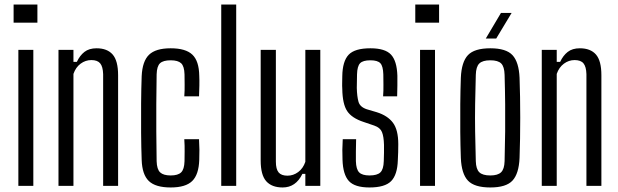

<svg xmlns="http://www.w3.org/2000/svg" viewBox="-20 -820 2728 847"><path d="M40 -720V-800H145V-720ZM61 0V-600H127V0Z M238 0V-600H304V-547H319Q332 -575 352.5 -591Q373 -607 406 -607Q453 -607 477 -579.5Q501 -552 501 -488V0H435V-493Q434 -526 422 -540.5Q410 -555 383 -555Q357 -555 335.5 -539Q314 -523 304 -494V0Z M605 -115Q603 -169 602.5 -234Q602 -299 602.5 -364Q603 -429 605 -484Q608 -550 637.5 -578.5Q667 -607 733 -607Q799 -607 828.5 -579Q858 -551 859 -486Q860 -467 859.5 -442.5Q859 -418 858 -395H793Q795 -420 794.5 -447Q794 -474 794 -492Q793 -528 779 -541Q765 -554 733 -554Q700 -554 686 -541Q672 -528 671 -492Q670 -421 669.5 -360.5Q669 -300 669.5 -240Q670 -180 671 -109Q672 -73 686.5 -59.5Q701 -46 733 -46Q765 -46 779 -59.5Q793 -73 794 -109Q794 -128 794.5 -152Q795 -176 793 -206H858Q861 -158 859 -115Q857 -50 828 -21.5Q799 7 733 7Q666 7 636.5 -21.5Q607 -50 605 -115Z M956 0V-800H1022V0Z M1227 7Q1179 7 1154.5 -20.5Q1130 -48 1130 -112V-600H1197V-107Q1197 -74 1209 -59.5Q1221 -45 1248 -45Q1274 -45 1295.5 -61Q1317 -77 1327 -106V-600H1393V0H1327V-53H1314Q1285 7 1227 7Z M1610 7Q1545 7 1519 -21.5Q1493 -50 1491 -115Q1489 -158 1492 -206H1551Q1550 -176 1550 -152Q1550 -128 1550 -109Q1551 -73 1564.5 -59.5Q1578 -46 1610 -46Q1644 -46 1658 -59.5Q1672 -73 1673 -109Q1674 -127 1674 -146Q1674 -165 1674 -181Q1673 -218 1665 -237.5Q1657 -257 1631 -266L1584 -282Q1532 -299 1511.5 -330Q1491 -361 1490 -427Q1489 -442 1489.5 -455.5Q1490 -469 1490 -484Q1491 -550 1518 -578.5Q1545 -607 1614 -607Q1679 -607 1705 -579Q1731 -551 1733 -486Q1733 -467 1733 -442.5Q1733 -418 1732 -395H1670Q1672 -420 1671.5 -447Q1671 -474 1671 -492Q1670 -528 1658 -541Q1646 -554 1614 -554Q1581 -554 1568.5 -541Q1556 -528 1555 -492Q1555 -475 1554.5 -461Q1554 -447 1554 -432Q1555 -394 1561.5 -371Q1568 -348 1598 -338L1642 -325Q1690 -310 1713.5 -278.5Q1737 -247 1737 -184Q1737 -167 1736.5 -148.5Q1736 -130 1735 -113Q1733 -49 1705.5 -21Q1678 7 1610 7Z M1812 -720V-800H1917V-720ZM1833 0V-600H1899V0Z M2143 7Q2073 7 2044.5 -23Q2016 -53 2013 -123Q2011 -177 2010.5 -238Q2010 -299 2010.5 -360.5Q2011 -422 2013 -477Q2016 -547 2044.5 -577Q2073 -607 2143 -607Q2213 -607 2241 -576.5Q2269 -546 2272 -477Q2275 -396 2275 -300.5Q2275 -205 2272 -123Q2269 -54 2241 -23.5Q2213 7 2143 7ZM2143 -46Q2176 -46 2190.5 -60Q2205 -74 2206 -109Q2208 -180 2208.5 -240Q2209 -300 2208.5 -360Q2208 -420 2206 -490Q2205 -526 2191 -540Q2177 -554 2143 -554Q2109 -554 2094.5 -540Q2080 -526 2079 -490Q2077 -420 2076 -360Q2075 -300 2076 -240Q2077 -180 2079 -109Q2080 -74 2094.5 -60Q2109 -46 2143 -46ZM2123 -650 2190 -763H2237L2169 -650Z M2370 0V-600H2436V-547H2451Q2464 -575 2484.5 -591Q2505 -607 2538 -607Q2585 -607 2609 -579.5Q2633 -552 2633 -488V0H2567V-493Q2566 -526 2554 -540.5Q2542 -555 2515 -555Q2489 -555 2467.5 -539Q2446 -523 2436 -494V0Z"/></svg>

Font: Big Shoulders Display
Style: Regular
Weight: 400
Designer: Patric King
Foundry: XO Type Co
Version: Version 1.000; ttfautohint (v1.8.2)